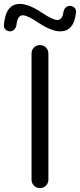

<svg xmlns="http://www.w3.org/2000/svg" viewBox="-45 -960 408 980"><path d="M-25 -831Q-17 -940 56 -940Q102 -940 169 -895Q225 -858 247 -858Q274 -858 279 -899Q281 -912 290 -921Q299 -930 312 -930Q325 -930 335 -920.5Q345 -911 343 -898Q334 -800 262 -800Q217 -800 148 -846Q95 -882 71 -882Q44 -882 39 -832Q37 -819 28 -809.5Q19 -800 6 -800Q-7 -800 -16.5 -809Q-26 -818 -25 -831ZM116 -687Q116 -705 128.5 -717.5Q141 -730 159 -730Q177 -730 189.5 -717.5Q202 -705 202 -687V-43Q202 -25 189.5 -12.5Q177 0 159 0Q141 0 128.5 -12.5Q116 -25 116 -43Z"/></svg>

Font: Rounded Mplus 1c
Style: Regular
Weight: 400
Version: Version 1.059.20150529